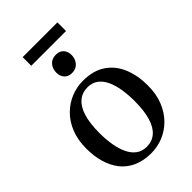

<svg xmlns="http://www.w3.org/2000/svg" viewBox="-263 -975 1078 1078"><g transform="rotate(-45 276.0 -436.0)"><path d="M28.5 -265Q28.5 -334 49.8 -386.8Q71 -439.5 107.5 -475.5Q144 -511.5 189.5 -530Q235 -548.5 283 -548.5Q367 -548.5 420.2 -511.8Q473.5 -475 498.8 -412.5Q524 -350 524 -272.5Q524 -203.5 502.5 -150.5Q481 -97.5 444.8 -61.5Q408.5 -25.5 363 -7.2Q317.5 11 269.5 11Q207 11 161.2 -10Q115.5 -31 86.2 -68.5Q57 -106 42.8 -156.2Q28.5 -206.5 28.5 -265ZM277 -32.5Q319 -32.5 348.8 -58Q378.5 -83.5 394 -134.8Q409.5 -186 409.5 -262.5Q409.5 -312 402.5 -355.8Q395.5 -399.5 380 -433Q364.5 -466.5 339 -485.5Q313.5 -504.5 277 -504.5Q234.5 -504.5 204.2 -479.2Q174 -454 158.2 -403Q142.5 -352 142.5 -275Q142.5 -225 150 -181Q157.5 -137 173.2 -103.8Q189 -70.5 214.5 -51.5Q240 -32.5 277 -32.5ZM272 -622Q243.5 -622 227.2 -640Q211 -658 211 -686Q211 -716.5 229.2 -738Q247.5 -759.5 280 -759.5H281Q309.5 -759.5 325.8 -741.8Q342 -724 342 -696Q342 -665.5 323.5 -643.8Q305 -622 273 -622ZM415 -881.5V-813H139V-881.5Z"/></g></svg>

Font: Merriweather 72pt
Style: Regular
Weight: 400
Version: Version 2.100